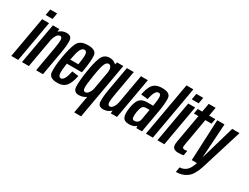

<svg xmlns="http://www.w3.org/2000/svg" viewBox="-99 -1491 3150 2428"><g transform="rotate(30 1476.0 -277.5)"><path d="M-17.5 0 88 -597.5H189L83.5 0ZM115.5 -754.5H216.5L200.5 -665.5H100Z M138.5 0 244.5 -597.5H339L334.5 -557Q383 -602.5 445.5 -602.5Q521 -602.5 523.8 -532.5Q526.5 -462.5 508 -358L445 0H345L408 -357Q425.5 -457 421.8 -493Q418 -529 391 -529Q365.5 -529 343 -496.5Q323.5 -467.5 314.5 -426L239 0Z M653 4.5Q534.5 4.5 528.5 -79Q522.5 -162.5 545 -298.5Q570 -449 605 -526Q640 -603 757.5 -603Q877 -603 884 -526.8Q891 -450.5 865.5 -301Q862 -282 858.5 -266.5H639.5Q624 -162 628 -118.5Q632.5 -67.5 665 -67.5Q690.5 -67.5 711.8 -102Q733 -136.5 748.5 -215.5L844 -204Q828 -126 804 -80.5Q780 -35 743.5 -15.2Q707 4.5 653 4.5ZM651 -332.5H770Q789 -446.5 784 -487.5Q778.5 -531 746.5 -531Q714 -531 691.5 -487Q672 -448.5 651 -332.5Z M1028.5 220.5 1073 -31Q1024.5 3 968.5 3Q891 3 887.8 -74.2Q884.5 -151.5 905.5 -291.5Q927 -441.5 959.8 -522Q992.5 -602.5 1074.5 -602.5Q1132.5 -602.5 1170 -565Q1171 -564 1172 -563L1181.5 -597.5H1273.5L1129 220.5ZM1144.5 -435Q1149 -472.5 1138.5 -498.5Q1126.5 -529.5 1100.5 -529.5Q1070.5 -529.5 1050 -486.5Q1029.5 -443.5 1006.5 -295.5Q983 -152 987.5 -110.8Q992 -69.5 1019.5 -69.5Q1045.5 -69.5 1068 -100Q1087 -125.5 1096 -161.5Z M1435 0 1437.5 -42Q1388.5 5 1325 5Q1249.5 5 1247 -65.2Q1244.5 -135.5 1262.5 -240L1325.5 -597.5H1426L1363 -240.5Q1345 -140.5 1348.8 -104.5Q1352.5 -68.5 1379.5 -68.5Q1405.5 -68.5 1427.5 -101.5Q1446.5 -129 1455.5 -168.5L1531 -597.5H1631.5L1526 0Z M1808.5 0 1804.5 -32Q1802.5 -29.5 1800 -27Q1767.5 4.5 1699 4.5Q1633 4.5 1612 -38.2Q1591 -81 1605.5 -176.5Q1619.5 -269 1654 -310.2Q1688.5 -351.5 1766 -351.5H1850.5L1854.5 -373.5Q1869 -456 1864 -493Q1859 -530 1830 -530Q1803.5 -530 1783.2 -496.5Q1763 -463 1748.5 -389L1648 -399.5Q1663 -473 1685.5 -517.8Q1708 -562.5 1745 -582.8Q1782 -603 1841.5 -603Q1959.5 -603 1965 -528.2Q1970.5 -453.5 1948 -327.5L1890.5 0ZM1811 -127 1838.5 -283H1791Q1750 -283 1734.2 -257.5Q1718.5 -232 1709.5 -180Q1701.5 -129.5 1705.5 -98Q1709.5 -66.5 1739 -66.5Q1767 -66.5 1786.8 -83.5Q1806.5 -100.5 1811 -127Z M1948.5 0 2087.5 -785H2188L2049.5 0Z M2116 0 2221.5 -597.5H2322.5L2217 0ZM2249 -754.5H2350L2334 -665.5H2233.5Z M2423 6Q2374.5 6 2350.8 -17.2Q2327 -40.5 2339.5 -109.5L2412.5 -524H2346.5L2359.5 -597.5H2425.5L2448 -723.5H2548.5L2526.5 -597.5H2617L2604 -524H2513.5L2444.5 -131.5Q2437 -91 2444.5 -79.5Q2452 -68 2472 -68Q2491 -68 2511 -73L2498 -1Q2458.5 6 2423 6Z M2617.5 0 2645 -597.5H2750.5L2718.5 -97L2863.5 -597.5H2970L2785 0Q2743.5 130.5 2678.5 180.2Q2613.5 230 2518 230L2530.5 156Q2582 156 2624 122Q2665.5 88 2693 0Z"/></g></svg>

Font: Anybody Condensed Medium
Style: Italic
Weight: 500
Width: 3
Italic angle: -10°
Designer: Tyler Finck
Foundry: Etcetera Type Company
Version: Version 1.010; ttfautohint (v1.8.3) -l 8 -r 50 -G 200 -x 14 